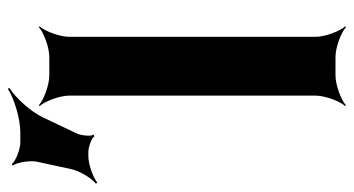

<svg xmlns="http://www.w3.org/2000/svg" viewBox="-318 -632 880 477"><g transform="rotate(-90 121.5 -394.0)"><path d="M268 -50V-661C268 -685 282 -722 294 -735L292 -737C279 -725 242 -711 218 -711H172C148 -711 111 -725 98 -737L96 -735C108 -722 122 -685 122 -661V-50C122 -26 108 11 96 24L98 26C111 14 148 0 172 0H218C242 0 279 14 292 26L294 24C282 11 268 -26 268 -50ZM-42 -743 -61 -655C-66 -634 -84 -605 -97 -595L-94 -592C-81 -602 -50 -614 -28 -614H-18C-6 -614 17 -606 21 -599L25 -601C20 -608 23 -632 28 -643L67 -725C82 -758 118 -796 141 -810L139 -814C116 -799 66 -783 30 -783H6C-11 -783 -40 -794 -48 -804L-52 -802C-44 -792 -39 -760 -42 -743Z"/></g></svg>

Font: Asimov
Style: Edge
Weight: 500
Designer: Google
Version: Version 2.000980: 2014